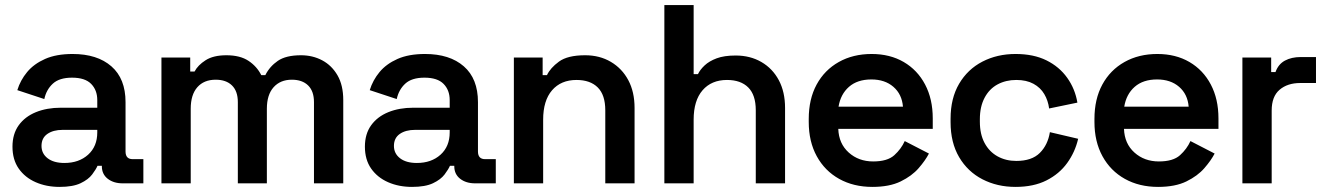

<svg xmlns="http://www.w3.org/2000/svg" viewBox="-20 -720 5205 754"><path d="M29 -144Q29 -194 53.5 -228Q78 -262 121 -279.5Q164 -297 219 -297H362V-327Q362 -366 338 -390.5Q314 -415 263 -415Q213 -415 187.5 -391.5Q162 -368 154 -331L48 -366Q60 -405 86.5 -437Q113 -469 157 -488.5Q201 -508 265 -508Q362 -508 417.5 -459.5Q473 -411 473 -319V-125Q473 -95 501 -95H543V0H462Q426 0 403 -18Q380 -36 380 -67V-69H363Q357 -55 342 -35Q327 -15 296.5 -0.5Q266 14 214 14Q162 14 120 -4.5Q78 -23 53.5 -58Q29 -93 29 -144ZM362 -200V-210H226Q189 -210 166 -194Q143 -178 143 -147Q143 -117 167 -98.5Q191 -80 233 -80Q290 -80 326 -112.5Q362 -145 362 -200Z M614 0V-494H727V-439H744Q757 -464 787.5 -483.5Q818 -503 869 -503Q923 -503 956 -481Q989 -459 1006 -425H1022Q1039 -459 1071 -481Q1103 -503 1162 -503Q1208 -503 1245.5 -483Q1283 -463 1305.5 -424Q1328 -385 1328 -327V0H1213V-319Q1213 -362 1190 -384.5Q1167 -407 1126 -407Q1081 -407 1054.5 -377.5Q1028 -348 1028 -293V0H914V-319Q914 -362 891 -384.5Q868 -407 827 -407Q781 -407 755 -377.5Q729 -348 729 -293V0Z M1413 -144Q1413 -194 1437.5 -228Q1462 -262 1505 -279.5Q1548 -297 1603 -297H1746V-327Q1746 -366 1722 -390.5Q1698 -415 1647 -415Q1597 -415 1571.5 -391.5Q1546 -368 1538 -331L1432 -366Q1444 -405 1470.5 -437Q1497 -469 1541 -488.5Q1585 -508 1649 -508Q1746 -508 1801.5 -459.5Q1857 -411 1857 -319V-125Q1857 -95 1885 -95H1927V0H1846Q1810 0 1787 -18Q1764 -36 1764 -67V-69H1747Q1741 -55 1726 -35Q1711 -15 1680.5 -0.5Q1650 14 1598 14Q1546 14 1504 -4.5Q1462 -23 1437.5 -58Q1413 -93 1413 -144ZM1746 -200V-210H1610Q1573 -210 1550 -194Q1527 -178 1527 -147Q1527 -117 1551 -98.5Q1575 -80 1617 -80Q1674 -80 1710 -112.5Q1746 -145 1746 -200Z M1998 0V-494H2111V-425H2128Q2141 -453 2175 -478Q2209 -503 2278 -503Q2335 -503 2379 -477Q2423 -451 2447.5 -405Q2472 -359 2472 -296V0H2357V-287Q2357 -347 2327.5 -376.5Q2298 -406 2244 -406Q2183 -406 2148 -365.5Q2113 -325 2113 -250V0Z M2589 0V-700H2704V-429H2721Q2729 -446 2747 -463Q2765 -480 2794.5 -491Q2824 -502 2869 -502Q2926 -502 2970 -476.5Q3014 -451 3038.5 -405Q3063 -359 3063 -296V0H2948V-287Q2948 -347 2918.5 -376.5Q2889 -406 2835 -406Q2774 -406 2739 -365.5Q2704 -325 2704 -250V0Z M3156 -241V-253Q3156 -331 3187 -388Q3218 -445 3274 -476.5Q3330 -508 3403 -508Q3475 -508 3529 -476.5Q3583 -445 3613 -388Q3643 -331 3643 -255V-214H3272Q3274 -156 3313 -121Q3352 -86 3409 -86Q3465 -86 3492 -110.5Q3519 -135 3533 -166L3628 -117Q3614 -90 3587.5 -59.5Q3561 -29 3517 -7.5Q3473 14 3406 14Q3332 14 3275.5 -17.5Q3219 -49 3187.5 -106.5Q3156 -164 3156 -241ZM3526 -301Q3522 -350 3488.5 -379Q3455 -408 3402 -408Q3347 -408 3314 -379Q3281 -350 3273 -301Z M3713 -240V-254Q3713 -334 3746.5 -391Q3780 -448 3838 -478Q3896 -508 3968 -508Q4039 -508 4089.5 -483Q4140 -458 4171 -414.5Q4202 -371 4211 -317L4100 -294Q4096 -325 4081 -350.5Q4066 -376 4038.5 -391Q4011 -406 3971 -406Q3930 -406 3897.5 -388.5Q3865 -371 3846.5 -336Q3828 -301 3828 -252V-242Q3828 -193 3846.5 -158.5Q3865 -124 3897.5 -106Q3930 -88 3971 -88Q4032 -88 4063.5 -119.5Q4095 -151 4103 -201L4214 -175Q4202 -123 4171 -80Q4140 -37 4089.5 -11.5Q4039 14 3968 14Q3896 14 3838 -16Q3780 -46 3746.5 -103Q3713 -160 3713 -240Z M4278 -241V-253Q4278 -331 4309 -388Q4340 -445 4396 -476.5Q4452 -508 4525 -508Q4597 -508 4651 -476.5Q4705 -445 4735 -388Q4765 -331 4765 -255V-214H4394Q4396 -156 4435 -121Q4474 -86 4531 -86Q4587 -86 4614 -110.5Q4641 -135 4655 -166L4750 -117Q4736 -90 4709.5 -59.5Q4683 -29 4639 -7.5Q4595 14 4528 14Q4454 14 4397.5 -17.5Q4341 -49 4309.5 -106.5Q4278 -164 4278 -241ZM4648 -301Q4644 -350 4610.5 -379Q4577 -408 4524 -408Q4469 -408 4436 -379Q4403 -350 4395 -301Z M4859 0V-494H4972V-437H4989Q5000 -468 5026 -482Q5052 -496 5088 -496H5148V-394H5086Q5036 -394 5005 -367.5Q4974 -341 4974 -286V0Z"/></svg>

Font: Space Grotesk Frontify SemiBold
Style: Regular
Weight: 600
Designer: Florian Karsten
Version: Version 2.000